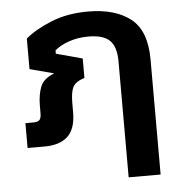

<svg xmlns="http://www.w3.org/2000/svg" viewBox="-51 -599 761 808"><g transform="rotate(-5 329.0 -195.0)"><path d="M460 160V-329Q460 -392 432.5 -418.5Q405 -445 343 -445Q298 -445 260.5 -432Q223 -419 200 -399V-385L311 -355V-273Q273 -261 262 -239.5Q251 -218 251 -171V-134Q251 -63 217 -31.5Q183 0 119 0H47V-105H80Q100 -105 107 -113Q114 -121 114 -141V-172Q114 -218 127 -252Q140 -286 186 -303L84 -330V-459Q125 -494 193.5 -522Q262 -550 350 -550Q464 -550 529.5 -499Q595 -448 595 -326V160Z"/></g></svg>

Font: Kanit Medium
Style: Regular
Weight: 500
Designer: Katatrad Team
Foundry: CadsonDemak
Version: Version 2.000; ttfautohint (v1.8.3)